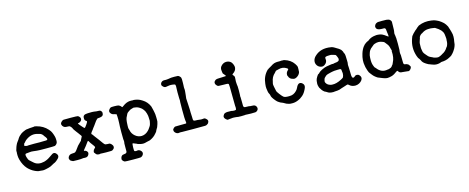

<svg xmlns="http://www.w3.org/2000/svg" viewBox="-38 -1228 4998 2048"><g transform="rotate(-15 2461.5 -204.0)"><path d="M314 -441Q314 -445 340 -438Q412 -420 458 -368Q478 -346 483.5 -331.5Q489 -317 492 -311Q495 -305 500 -286Q505 -267 505 -257Q507 -231 504.5 -219Q502 -207 492 -197Q482 -187 473.5 -185Q465 -183 380 -183Q293 -183 276 -185.5Q259 -188 241.5 -189.5Q224 -191 219.5 -191.5Q215 -192 200.5 -190.5Q186 -189 177 -188Q156 -187 152 -184Q143 -178 151 -148.5Q159 -119 170.5 -108Q182 -97 183 -97Q184 -97 191 -89.5Q198 -82 212 -71Q254 -36 321 -52Q358 -62 388.5 -84Q419 -106 427 -110Q451 -123 470 -100Q486 -82 480.5 -64.5Q475 -47 446 -25Q436 -18 432.5 -16Q429 -14 424.5 -11.5Q420 -9 417.5 -9Q415 -9 399 1Q371 18 351.5 22Q332 26 328.5 27.5Q325 29 316.5 30Q308 31 304 32.5Q300 34 286 34Q272 34 266 32Q260 30 255 31Q225 32 179 6Q166 -2 161 -6Q156 -10 154.5 -11Q153 -12 153 -12L151 -14Q150 -14 141 -22Q132 -30 130 -32.5Q128 -35 124 -39Q89 -78 71 -141Q64 -166 63.5 -190Q63 -214 63.5 -215Q64 -216 65 -220L64 -226L65 -247L67 -254L68 -255Q69 -257 70.5 -264Q72 -271 73 -272.5Q74 -274 75.5 -280Q77 -286 79 -289.5Q81 -293 83 -298.5Q85 -304 86 -305Q87 -306 90 -313Q93 -320 94 -320.5Q95 -321 96 -322.5Q97 -324 100 -328.5Q103 -333 106 -337Q109 -341 111.5 -344Q114 -347 115.5 -349.5Q117 -352 119 -355.5Q121 -359 121 -359Q121 -359 123 -361.5Q125 -364 125 -365Q125 -367 129.5 -371.5Q134 -376 133 -376L143 -387L152 -394Q160 -401 158 -401L184 -417Q200 -425 215 -430Q230 -435 230 -434Q230 -433 235 -434Q240 -435 251 -436Q262 -437 267.5 -438Q273 -439 293.5 -439.5Q314 -440 314 -441ZM273 -265 335 -264Q337 -264 337 -264.5Q337 -265 370.5 -265Q404 -265 408 -267Q429 -275 389 -320Q386 -323 387.5 -323.5Q389 -324 384.5 -328.5Q380 -333 380 -333Q380 -333 376 -337Q364 -348 355 -349.5Q346 -351 334 -355Q269 -377 206 -333Q191 -323 181 -310.5Q171 -298 171 -299Q167 -300 165 -292.5Q163 -285 160.5 -278Q158 -271 164 -268Q170 -265 175 -265Q180 -265 180.5 -263.5Q181 -262 191 -262.5Q201 -263 203 -264H202L261 -265ZM234 -264Q234 -264 234 -265Z M818 -400Q822 -382 809.5 -370Q797 -358 787.5 -356.5Q778 -355 775.5 -354Q773 -353 774.5 -350Q776 -347 788 -332.5Q800 -318 802 -316.5Q804 -315 808 -309.5Q812 -304 815 -302Q818 -300 823 -293.5Q828 -287 833 -289Q838 -291 844 -300Q850 -309 860 -322Q877 -345 872 -352H873Q873 -353 865 -358Q851 -366 850 -384Q849 -405 853 -410.5Q857 -416 856.5 -416Q856 -416 863 -422Q870 -428 885 -429Q900 -430 899.5 -430.5Q899 -431 905 -431Q957 -433 972 -430.5Q987 -428 992.5 -427.5Q998 -427 1001.5 -426.5Q1005 -426 1018 -426Q1037 -427 1046 -418Q1055 -409 1056.5 -402Q1058 -395 1056 -380Q1052 -357 1015 -353Q1009 -353 1006.5 -352.5Q1004 -352 996 -351.5Q988 -351 986 -349V-348L985 -346Q983 -345 983 -344.5Q983 -344 979 -341Q975 -338 968.5 -329.5Q962 -321 952.5 -307.5Q943 -294 938 -287Q933 -280 928.5 -274.5Q924 -269 922.5 -267Q921 -265 916 -258Q911 -251 907.5 -245.5Q904 -240 896 -232Q884 -216 884 -210Q884 -204 886 -204Q888 -204 889 -202.5Q890 -201 893 -197.5Q896 -194 900 -188Q904 -182 910 -174Q916 -166 922.5 -157.5Q929 -149 936.5 -139Q944 -129 947.5 -124.5Q951 -120 953 -117Q955 -114 957.5 -110.5Q960 -107 962 -104Q964 -101 968 -96Q972 -91 978 -82Q991 -64 999.5 -61.5Q1008 -59 1022.5 -59Q1037 -59 1041.5 -58.5Q1046 -58 1046.5 -58Q1047 -58 1046.5 -57Q1046 -56 1050.5 -54.5Q1055 -53 1055.5 -52.5Q1056 -52 1060 -49Q1064 -46 1072 -34.5Q1080 -23 1078.5 -13.5Q1077 -4 1077 -4Q1079 -2 1067 10Q1055 22 1045 22Q1035 22 1032.5 22.5Q1030 23 984 23Q938 23 936.5 21.5Q935 20 927 20.5Q919 21 918 22Q916 24 903.5 23Q891 22 883 17.5Q875 13 874.5 11Q874 9 871.5 6Q869 3 867 0Q865 -3 861 -6.5Q857 -10 860.5 -24Q864 -38 875 -47.5Q886 -57 886 -62Q886 -68 873 -85.5Q860 -103 852 -114Q844 -125 844 -126Q844 -127 840.5 -132.5Q837 -138 835.5 -141Q834 -144 830.5 -145Q827 -146 818.5 -133.5Q810 -121 807 -117.5Q804 -114 801.5 -110Q799 -106 794.5 -100.5Q790 -95 787 -91Q784 -87 782 -85Q780 -83 777.5 -79.5Q775 -76 767.5 -67Q760 -58 760 -56Q760 -53 770 -52Q780 -51 788 -43.5Q796 -36 799 -28Q802 -20 797 -7Q785 24 749 20Q730 18 722.5 20.5Q715 23 668.5 23Q622 23 621.5 22Q621 21 614.5 19Q608 17 603.5 13.5Q599 10 597.5 10Q596 10 591 4Q581 -11 584 -23.5Q587 -36 588.5 -36Q590 -36 592 -38.5Q594 -41 593 -42Q592 -43 603 -51Q614 -59 635.5 -59Q657 -59 664.5 -63Q672 -67 683 -81Q707 -115 717 -127Q717 -126 717.5 -126Q718 -126 722 -131Q726 -136 726 -135.5Q726 -135 727.5 -136.5Q729 -138 730.5 -140Q732 -142 732.5 -141.5Q733 -141 734.5 -143.5Q736 -146 737 -146L744 -154Q758 -165 757.5 -166Q757 -167 758 -169Q759 -171 759 -172L771 -195Q775 -202 774.5 -202Q774 -202 776 -205Q781 -211 773.5 -220.5Q766 -230 764 -233Q762 -236 756.5 -243.5Q751 -251 749 -254Q747 -257 742 -263Q737 -269 730 -279Q723 -289 716 -298.5Q709 -308 709.5 -308.5Q710 -309 708 -313Q706 -317 702 -324.5Q698 -332 689.5 -340Q681 -348 676.5 -348Q672 -348 665.5 -349Q659 -350 644 -350Q629 -350 616.5 -360Q604 -370 600 -385.5Q596 -401 610.5 -415.5Q625 -430 635.5 -431Q646 -432 716 -431.5Q786 -431 793 -428.5Q800 -426 807.5 -418Q815 -410 815.5 -408Q816 -406 818 -400Z M1293 -409Q1331 -438 1370 -441Q1389 -442 1390.5 -441Q1392 -440 1402.5 -440Q1413 -440 1413.5 -441Q1414 -442 1430 -439Q1470 -432 1496 -415Q1499 -413 1506 -409Q1553 -380 1576 -328Q1578 -324 1577.5 -324Q1577 -324 1579.5 -316.5Q1582 -309 1583.5 -301Q1585 -293 1588.5 -280.5Q1592 -268 1593.5 -255.5Q1595 -243 1597 -234Q1599 -225 1598.5 -203.5Q1598 -182 1599 -175Q1601 -156 1591.5 -127.5Q1582 -99 1580 -95L1571 -80Q1572 -82 1571 -80Q1565 -70 1563 -66Q1561 -57 1553 -47Q1545 -37 1540 -32Q1516 -2 1472 18Q1463 22 1450.5 23.5Q1438 25 1427 29Q1395 40 1361.5 31.5Q1328 23 1326 20Q1324 17 1319.5 16.5Q1315 16 1303 10Q1291 4 1286 4Q1281 4 1280 7Q1279 10 1278.5 21.5Q1278 33 1277.5 36Q1277 39 1277 41Q1277 43 1277 62Q1277 81 1279 85Q1281 89 1286 90Q1297 93 1306 91Q1332 84 1352 107Q1367 125 1357.5 144.5Q1348 164 1328 170Q1321 172 1241 171.5Q1161 171 1153 168.5Q1145 166 1136.5 157.5Q1128 149 1126 142.5Q1124 136 1125 136Q1126 136 1126 130Q1126 124 1126.5 123.5Q1127 123 1127.5 120Q1128 117 1131 112.5Q1134 108 1134 107Q1131 108 1137 103Q1147 93 1150 94Q1168 91 1170 90.5Q1172 90 1179 89Q1195 86 1197 69Q1197 65 1197 23Q1197 -19 1197.5 -19Q1198 -19 1199 -26.5Q1200 -34 1200 -36Q1202 -44 1200.5 -45.5Q1199 -47 1199 -55.5Q1199 -64 1198 -67.5Q1197 -71 1197 -139.5Q1197 -208 1198 -208.5Q1199 -209 1199 -223Q1199 -237 1200 -244.5Q1201 -252 1201 -284.5Q1201 -317 1200 -318.5Q1199 -320 1198.5 -332Q1198 -344 1195.5 -344Q1193 -344 1193 -343V-341Q1186 -347 1170.5 -349Q1155 -351 1143 -362Q1116 -389 1141 -415Q1151 -426 1158 -428Q1165 -430 1193.5 -430Q1222 -430 1222 -429Q1222 -428 1230.5 -428Q1239 -428 1248 -423.5Q1257 -419 1261.5 -414.5Q1266 -410 1269.5 -405.5Q1273 -401 1274 -400Q1275 -399 1277 -399Q1279 -399 1280 -399.5Q1281 -400 1282.5 -402Q1284 -404 1293 -409ZM1413 -359Q1404 -360 1400 -361Q1396 -362 1392 -362Q1388 -362 1386 -361.5Q1384 -361 1382 -360Q1380 -359 1372 -357Q1353 -353 1339.5 -342.5Q1326 -332 1323 -331Q1320 -330 1315 -324Q1310 -318 1309 -314.5Q1308 -311 1302 -300Q1288 -276 1285.5 -257.5Q1283 -239 1282 -231.5Q1281 -224 1280 -194Q1279 -164 1281.5 -159Q1284 -154 1287 -142Q1294 -102 1326.5 -74.5Q1359 -47 1398 -48Q1440 -50 1473 -83Q1487 -97 1493.5 -108.5Q1500 -120 1501.5 -120Q1503 -120 1508.5 -131.5Q1514 -143 1517 -158.5Q1520 -174 1521 -178.5Q1522 -183 1522 -189.5Q1522 -196 1521 -197Q1520 -198 1520.5 -217Q1521 -236 1513 -264.5Q1505 -293 1492 -309Q1479 -325 1477 -326.5Q1475 -328 1475 -328.5Q1475 -329 1474 -329.5Q1473 -330 1470 -332Q1440 -356 1413 -359Z M1968 -406 1967 -387 1963 -346Q1962 -330 1960 -321Q1958 -312 1959.5 -299Q1961 -286 1962.5 -245Q1964 -204 1964.5 -203Q1965 -202 1965 -192Q1965 -182 1965.5 -179Q1966 -176 1965.5 -157.5Q1965 -139 1966.5 -137Q1968 -135 1968 -104.5Q1968 -74 1970.5 -69Q1973 -64 1978.5 -61.5Q1984 -59 1996 -59Q2018 -59 2036.5 -56Q2055 -53 2066.5 -54.5Q2078 -56 2084 -56H2091Q2100 -54 2110 -44Q2128 -28 2122.5 -11.5Q2117 5 2110 9.5Q2103 14 2098.5 16.5Q2094 19 2091 20.5Q2088 22 2078 22.5Q2068 23 1947 23Q1823 23 1821.5 22Q1820 21 1811 21Q1802 21 1797 22Q1766 30 1745 2Q1738 -8 1738.5 -19.5Q1739 -31 1741.5 -32Q1744 -33 1747.5 -38Q1751 -43 1752 -43.5Q1753 -44 1756 -46Q1761 -51 1769 -52.5Q1777 -54 1830 -53.5Q1883 -53 1887 -54Q1893 -55 1892 -64.5Q1891 -74 1890.5 -81Q1890 -88 1889 -89Q1888 -90 1888 -105.5Q1888 -121 1887 -121.5Q1886 -122 1886 -205.5Q1886 -289 1887 -288Q1890 -307 1887 -334L1886 -400Q1886 -449 1887.5 -450Q1889 -451 1888 -467.5Q1887 -484 1880 -487Q1873 -490 1861 -491Q1849 -492 1841 -493Q1833 -494 1826 -493Q1819 -492 1811.5 -491Q1804 -490 1797.5 -489Q1791 -488 1785 -487Q1769 -484 1755 -496.5Q1741 -509 1739.5 -517.5Q1738 -526 1739.5 -526Q1741 -526 1741 -531L1742 -537Q1742 -536 1744 -540Q1746 -544 1746.5 -544Q1747 -544 1749 -546Q1761 -562 1789 -560Q1794 -559 1800 -559.5Q1806 -560 1814 -560.5Q1822 -561 1828.5 -562Q1835 -563 1841.5 -564Q1848 -565 1849.5 -565.5Q1851 -566 1855.5 -566Q1860 -566 1861 -567Q1862 -568 1894.5 -568Q1927 -568 1935 -566.5Q1943 -565 1953 -555.5Q1963 -546 1965.5 -538Q1968 -530 1968 -519.5Q1968 -509 1968 -481.5Q1968 -454 1967 -450.5Q1966 -447 1966 -431.5Q1966 -416 1967 -415.5Q1968 -415 1968 -406Z M2430 -55 2436 -56Q2441 -56 2442 -62Q2443 -68 2443.5 -72Q2444 -76 2444 -86.5Q2444 -97 2442.5 -98Q2441 -99 2441 -216.5Q2441 -334 2438 -340Q2435 -346 2428.5 -348Q2422 -350 2378.5 -350Q2335 -350 2326.5 -351.5Q2318 -353 2310 -361Q2295 -376 2295 -390Q2295 -404 2297.5 -405.5Q2300 -407 2305 -414Q2310 -421 2319.5 -425Q2329 -429 2355 -429.5Q2381 -430 2383.5 -430.5Q2386 -431 2404 -431.5Q2422 -432 2425.5 -432.5Q2429 -433 2429.5 -435.5Q2430 -438 2427.5 -441Q2425 -444 2420 -450Q2401 -469 2403 -476Q2403 -477 2402 -482.5Q2401 -488 2401 -490Q2401 -492 2400 -498Q2397 -518 2402 -532Q2407 -546 2423 -560Q2452 -584 2488 -577Q2515 -571 2529 -552Q2540 -537 2545 -516Q2548 -508 2547 -493Q2543 -460 2509 -438Q2501 -433 2501.5 -429.5Q2502 -426 2510.5 -416.5Q2519 -407 2520 -398Q2521 -389 2519 -374Q2517 -359 2517.5 -350Q2518 -341 2518.5 -330Q2519 -319 2519.5 -316Q2520 -313 2521 -304.5Q2522 -296 2522.5 -294.5Q2523 -293 2523.5 -247.5Q2524 -202 2522.5 -198.5Q2521 -195 2521 -184.5Q2521 -174 2522.5 -174Q2524 -174 2523.5 -126Q2523 -78 2524 -74Q2525 -70 2529.5 -65.5Q2534 -61 2537.5 -60Q2541 -59 2564 -59Q2587 -59 2590.5 -57Q2594 -55 2611 -55Q2638 -55 2648 -49Q2667 -35 2667 -14Q2667 4 2649 16Q2641 21 2632.5 22Q2624 23 2586 23Q2548 23 2543.5 21.5Q2539 20 2526.5 20.5Q2514 21 2513 22Q2512 23 2478 23Q2444 23 2443 22Q2442 21 2433 20Q2424 19 2410 17.5Q2396 16 2388 16.5Q2380 17 2380 17Q2380 17 2371.5 18Q2363 19 2360.5 19Q2358 19 2348.5 20Q2339 21 2334 22Q2324 25 2310 11Q2288 -10 2296 -28.5Q2304 -47 2316 -52.5Q2328 -58 2343 -59Q2389 -60 2389.5 -58.5Q2390 -57 2398.5 -56Q2407 -55 2411 -54.5Q2415 -54 2421 -54Q2427 -54 2427.5 -54.5Q2428 -55 2430 -55Z M2902 -398 2931 -415Q2932 -415 2933 -416.5Q2934 -418 2939 -420.5Q2944 -423 2944 -423Q2944 -423 2950.5 -426Q2957 -429 2957.5 -429Q2958 -429 2958.5 -430.5Q2959 -432 2978 -435Q2997 -438 3006 -437Q3015 -436 3025 -437Q3035 -438 3042 -438Q3049 -438 3049 -438.5Q3049 -439 3050 -439Q3057 -436 3059 -437.5Q3061 -439 3076 -436Q3144 -416 3178 -365Q3196 -339 3196 -324.5Q3196 -310 3196 -302.5Q3196 -295 3195 -284.5Q3194 -274 3194.5 -272.5Q3195 -271 3190 -261Q3181 -241 3159 -227Q3137 -213 3120 -217Q3094 -223 3083 -234.5Q3072 -246 3072.5 -247.5Q3073 -249 3069.5 -257Q3066 -265 3064.5 -265.5Q3063 -266 3063 -275Q3062 -302 3084 -322Q3091 -328 3091 -333Q3091 -338 3079 -345Q3040 -371 2990 -357Q2983 -355 2980.5 -354.5Q2978 -354 2975 -353.5Q2972 -353 2965 -351Q2958 -349 2953 -341.5Q2948 -334 2943 -330Q2905 -297 2897 -243Q2895 -233 2893.5 -229.5Q2892 -226 2892 -217Q2892 -208 2893.5 -203Q2895 -198 2896 -189Q2897 -180 2899.5 -171.5Q2902 -163 2902.5 -158Q2903 -153 2904.5 -147.5Q2906 -142 2907 -137.5Q2908 -133 2912.5 -126.5Q2917 -120 2919.5 -117Q2922 -114 2927.5 -105Q2933 -96 2948.5 -79Q2964 -62 2971 -58Q2985 -52 3004.5 -51Q3024 -50 3024 -50.5Q3024 -51 3035 -51Q3076 -51 3109 -85Q3123 -99 3130 -115Q3156 -175 3195 -148Q3198 -146 3198 -145.5Q3198 -145 3201.5 -141Q3205 -137 3206 -137Q3207 -137 3211 -129Q3215 -121 3214 -108.5Q3213 -96 3202 -75Q3179 -26 3141 -3Q3138 0 3132.5 3.5Q3127 7 3108 16Q3074 31 3044 31Q3014 31 3010 29Q3006 27 2999 26Q2980 22 2964.5 12Q2949 2 2938 -2Q2915 -10 2903 -19.5Q2891 -29 2887.5 -30.5Q2884 -32 2872 -47Q2836 -90 2835 -109Q2834 -120 2827 -131.5Q2820 -143 2817.5 -159.5Q2815 -176 2812.5 -193.5Q2810 -211 2814 -244Q2822 -327 2877 -382L2880 -385Q2881 -383 2885.5 -387Q2890 -391 2890 -391Q2890 -391 2893 -393Q2896 -395 2897 -395.5Q2898 -396 2899.5 -397Q2901 -398 2902 -398Z M3607 -436 3617 -432Q3617 -431 3624.5 -428Q3632 -425 3640.5 -418.5Q3649 -412 3653.5 -410.5Q3658 -409 3662.5 -405.5Q3667 -402 3667.5 -402Q3668 -402 3671 -399.5Q3674 -397 3675 -397Q3676 -397 3680.5 -392Q3685 -387 3685.5 -388Q3686 -389 3687 -387.5Q3688 -386 3692 -381.5Q3696 -377 3701.5 -366.5Q3707 -356 3707.5 -350Q3708 -344 3709.5 -343.5Q3711 -343 3711 -342.5Q3711 -342 3714 -337Q3721 -322 3721 -257V-231Q3718 -223 3718 -206.5Q3718 -190 3719.5 -183Q3721 -176 3721 -136.5Q3721 -97 3722 -92.5Q3723 -88 3724.5 -79.5Q3726 -71 3730 -68Q3739 -59 3754 -71.5Q3769 -84 3769 -82.5Q3769 -81 3774.5 -82.5Q3780 -84 3780 -83.5Q3780 -83 3785 -83Q3798 -83 3807 -73Q3834 -45 3813 -15Q3801 2 3780.5 12.5Q3760 23 3738 23Q3700 23 3675 0Q3664 -10 3660.5 -10Q3657 -10 3651 -8Q3645 -6 3643.5 -6Q3642 -6 3634 -2.5Q3626 1 3612 4.5Q3598 8 3588 12Q3561 24 3539 25Q3517 26 3510.5 27Q3504 28 3500.5 28Q3497 28 3492.5 29Q3488 30 3469.5 27.5Q3451 25 3440.5 19.5Q3430 14 3429.5 13Q3429 12 3421.5 8Q3414 4 3410 2Q3406 0 3404 -0.5Q3402 -1 3389 -13L3377 -27Q3364 -49 3363 -49Q3361 -48 3355 -66.5Q3349 -85 3349 -100Q3349 -115 3352 -134Q3355 -153 3370 -176Q3385 -199 3386.5 -197.5Q3388 -196 3392.5 -200Q3397 -204 3397.5 -204Q3398 -204 3400.5 -206.5Q3403 -209 3403 -209.5Q3403 -210 3406 -212.5Q3409 -215 3411 -216L3412 -218L3437 -233Q3474 -251 3494.5 -254Q3515 -257 3523 -258.5Q3531 -260 3542 -261.5Q3553 -263 3557 -263.5Q3561 -264 3562 -262.5Q3563 -261 3574 -263.5Q3585 -266 3585 -266.5Q3585 -267 3589.5 -267Q3594 -267 3611 -270Q3634 -275 3637.5 -288.5Q3641 -302 3634.5 -315Q3628 -328 3629 -328.5Q3630 -329 3627 -333Q3624 -337 3624 -339Q3620 -348 3613 -349Q3606 -350 3598.5 -353.5Q3591 -357 3570 -361H3553Q3520 -361 3510.5 -355.5Q3501 -350 3504 -335Q3510 -298 3479 -276Q3462 -263 3443 -265Q3412 -269 3395 -294Q3379 -318 3384.5 -345.5Q3390 -373 3413 -394Q3481 -459 3591 -440Q3607 -438 3607 -436ZM3639 -116Q3643 -146 3641 -147.5Q3639 -149 3639 -160.5Q3639 -172 3637 -179Q3635 -186 3628.5 -188Q3622 -190 3621 -189.5Q3620 -189 3594.5 -189Q3569 -189 3561 -187.5Q3553 -186 3548 -185.5Q3543 -185 3535.5 -183.5Q3528 -182 3519 -180Q3478 -172 3463 -160Q3440 -141 3438 -130Q3438 -129 3435 -120.5Q3432 -112 3432 -104.5Q3432 -97 3436 -89Q3450 -62 3483 -54Q3488 -53 3489 -52.5Q3490 -52 3491 -52Q3492 -52 3503 -51Q3547 -48 3603 -77Q3627 -89 3632 -96Q3635 -101 3639 -116Z M3954 -380 3972 -393 3984 -399Q3984 -399 3985.5 -400Q3987 -401 3990 -401.5Q3993 -402 3995.5 -404Q3998 -406 4003.5 -410Q4009 -414 4009.5 -414.5Q4010 -415 4013.5 -417Q4017 -419 4018.5 -420Q4020 -421 4024.5 -423Q4029 -425 4038 -429Q4047 -433 4057 -434.5Q4067 -436 4073 -437Q4095 -441 4109.5 -439Q4124 -437 4125.5 -437Q4127 -437 4127.5 -436.5Q4128 -436 4129 -436.5Q4130 -437 4130.5 -436.5Q4131 -436 4131.5 -436Q4132 -436 4132 -435.5Q4132 -435 4133.5 -435.5Q4135 -436 4135 -435.5Q4135 -435 4145 -432.5Q4155 -430 4175 -417.5Q4195 -405 4202 -398.5Q4209 -392 4212 -391.5Q4215 -391 4216 -393.5Q4217 -396 4215.5 -409Q4214 -422 4213 -429.5Q4212 -437 4211.5 -438.5Q4211 -440 4211 -445.5Q4211 -451 4210 -452.5Q4209 -454 4209 -462Q4209 -485 4193 -488Q4190 -488 4163.5 -488.5Q4137 -489 4124 -496Q4105 -505 4104 -527Q4103 -531 4104 -531.5Q4105 -532 4106 -538Q4114 -561 4137 -567Q4142 -569 4142.5 -569.5Q4143 -570 4190 -570.5Q4237 -571 4238 -569.5Q4239 -568 4246.5 -568Q4254 -568 4261 -565Q4268 -562 4268.5 -562Q4269 -562 4272 -560Q4291 -545 4290 -528Q4290 -524 4289.5 -523Q4289 -522 4289 -490.5Q4289 -459 4288 -446.5Q4287 -434 4286.5 -431Q4286 -428 4284 -416Q4282 -404 4283.5 -398Q4285 -392 4286 -384Q4287 -376 4287.5 -371.5Q4288 -367 4288 -362Q4288 -357 4289.5 -356Q4291 -355 4291 -291Q4291 -227 4290 -223.5Q4289 -220 4288.5 -213Q4288 -206 4287 -199Q4286 -192 4287.5 -180Q4289 -168 4290 -167Q4291 -166 4291 -119.5Q4291 -73 4294 -68Q4300 -58 4319 -58Q4321 -58 4321.5 -57.5Q4322 -57 4328 -55Q4334 -53 4340 -49Q4346 -45 4351.5 -35.5Q4357 -26 4358 -25Q4362 -20 4358.5 -10Q4355 0 4347.5 8Q4340 16 4330 21Q4308 20 4291.5 17Q4275 14 4262 14Q4240 14 4231 8Q4222 2 4217.5 -6Q4213 -14 4211 -14Q4205 -14 4186 0Q4167 14 4156.5 18Q4146 22 4141.5 24.5Q4137 27 4112.5 31Q4088 35 4077.5 32Q4067 29 4058.5 27.5Q4050 26 4039.5 21Q4029 16 4017 12Q4005 8 3998 4.5Q3991 1 3986 -1Q3981 -3 3964 -17Q3947 -31 3936 -46Q3925 -61 3922 -64Q3912 -73 3902.5 -102Q3893 -131 3892 -137.5Q3891 -144 3889 -155Q3876 -215 3898 -286Q3910 -327 3934 -360Q3933 -360 3933 -357Q3935 -359 3940.5 -366.5Q3946 -374 3946.5 -373.5Q3947 -373 3950 -376.5Q3953 -380 3954 -380ZM4164 -74 4170 -83Q4170 -84 4173.5 -86.5Q4177 -89 4179.5 -94.5Q4182 -100 4183.5 -104Q4185 -108 4187 -112Q4212 -158 4207 -231V-235Q4207 -234 4208 -234Q4211 -237 4208.5 -244Q4206 -251 4205.5 -251Q4205 -251 4205 -253Q4198 -288 4187.5 -304Q4177 -320 4168.5 -328.5Q4160 -337 4160.5 -338.5Q4161 -340 4154.5 -345Q4148 -350 4145 -350Q4142 -350 4131 -355Q4095 -370 4051 -354Q4043 -351 4042 -350L4040 -349Q4038 -348 4037.5 -347Q4037 -346 4031 -341.5Q4025 -337 4020.5 -333Q4016 -329 4013 -326L4008 -322L4007 -323L3994 -308Q3982 -295 3976.5 -275.5Q3971 -256 3969 -250Q3967 -244 3966 -222Q3965 -200 3965.5 -196Q3966 -192 3966 -183.5Q3966 -175 3967.5 -167Q3969 -159 3969.5 -155.5Q3970 -152 3971.5 -148Q3973 -144 3977 -131.5Q3981 -119 3984.5 -114Q3988 -109 3989 -109Q3990 -109 3997 -101Q4044 -38 4113 -53Q4118 -54 4121.5 -53.5Q4125 -53 4130 -55Q4135 -57 4136.5 -57.5Q4138 -58 4141 -59.5Q4144 -61 4145 -61Q4146 -61 4148 -62Q4150 -63 4152.5 -64Q4155 -65 4159.5 -69.5Q4164 -74 4164 -74Z M4561 -422Q4625 -449 4699 -438Q4730 -434 4744.5 -427Q4759 -420 4768.5 -416Q4778 -412 4802.5 -394Q4827 -376 4840.5 -355.5Q4854 -335 4855.5 -330.5Q4857 -326 4858.5 -321.5Q4860 -317 4862 -310Q4864 -303 4866.5 -297Q4869 -291 4870.5 -283.5Q4872 -276 4875 -268Q4885 -235 4883.5 -209.5Q4882 -184 4881.5 -181.5Q4881 -179 4880 -173.5Q4879 -168 4878 -162.5Q4877 -157 4876 -148Q4875 -139 4874.5 -136Q4874 -133 4874 -130Q4874 -127 4868 -109.5Q4862 -92 4858.5 -87.5Q4855 -83 4848 -70.5Q4841 -58 4827 -41.5Q4813 -25 4807.5 -21.5Q4802 -18 4796.5 -14.5Q4791 -11 4786.5 -9Q4782 -7 4779 -5Q4742 16 4689 17Q4648 35 4607 25Q4591 21 4576.5 14.5Q4562 8 4560.5 8Q4559 8 4555.5 6.5Q4552 5 4548 3.5Q4544 2 4537.5 -2.5Q4531 -7 4525.5 -9.5Q4520 -12 4508 -22Q4496 -32 4491.5 -39Q4487 -46 4486 -47V-48Q4487 -48 4483.5 -53.5Q4480 -59 4480 -59.5Q4480 -60 4477 -64.5Q4474 -69 4473 -71.5Q4472 -74 4470 -76L4460 -89L4450 -113Q4417 -210 4451 -304Q4462 -335 4464.5 -335Q4467 -335 4470 -340Q4473 -345 4474 -345.5Q4475 -346 4477 -349.5Q4479 -353 4479.5 -352.5Q4480 -352 4481 -353.5Q4482 -355 4493.5 -366Q4505 -377 4507.5 -379.5Q4510 -382 4512 -383.5Q4514 -385 4515.5 -385.5Q4517 -386 4523.5 -392.5Q4530 -399 4534 -402.5Q4538 -406 4539 -407Q4540 -408 4542.5 -409.5Q4545 -411 4546 -412Q4547 -413 4550.5 -415.5Q4554 -418 4554.5 -419Q4555 -420 4561 -422ZM4577 -337Q4570 -332 4569.5 -332Q4569 -332 4568.5 -331.5Q4568 -331 4566.5 -331Q4565 -331 4563 -329.5Q4561 -328 4554 -323Q4547 -318 4540 -307Q4533 -296 4534 -294Q4535 -292 4534.5 -291.5Q4534 -291 4534 -290Q4534 -289 4530 -279Q4516 -243 4517 -223Q4518 -203 4516.5 -196Q4515 -189 4516.5 -181Q4518 -173 4520 -158Q4522 -143 4524 -137Q4526 -131 4532 -122Q4538 -113 4539 -113Q4540 -113 4549 -101Q4566 -77 4587 -66.5Q4608 -56 4611.5 -55Q4615 -54 4615 -53.5Q4615 -53 4615 -53Q4615 -52 4620 -50.5Q4625 -49 4627 -47.5Q4629 -46 4638 -44.5Q4647 -43 4656 -41Q4671 -39 4679.5 -42.5Q4688 -46 4693 -48Q4698 -50 4698 -50Q4715 -58 4715 -59Q4715 -60 4719 -62Q4758 -80 4780 -118Q4783 -123 4784 -123L4789 -129Q4796 -144 4799.5 -159Q4803 -174 4802 -175Q4801 -176 4802 -184Q4806 -209 4802.5 -230Q4799 -251 4800 -252Q4801 -253 4799.5 -257.5Q4798 -262 4797 -268.5Q4796 -275 4792.5 -281.5Q4789 -288 4787.5 -289.5Q4786 -291 4781.5 -299Q4777 -307 4773 -309.5Q4769 -312 4759.5 -321.5Q4750 -331 4738.5 -337.5Q4727 -344 4722 -348.5Q4717 -353 4710.5 -353Q4704 -353 4689 -356.5Q4674 -360 4640.5 -358.5Q4607 -357 4577 -337Z"/></g></svg>

Font: TT2020 Style E
Style: Regular
Weight: 400
Version: Version 00.2